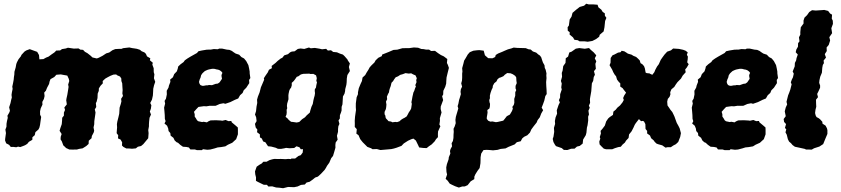

<svg xmlns="http://www.w3.org/2000/svg" viewBox="-20 -771 4439 1013"><path d="M187.8 -458 209 -459.2 223.2 -467.2 236 -472.2 252 -484 267.2 -494.4 276.8 -504.2 297.4 -505 307 -512 327 -515.2 338.4 -519.2 369.4 -514.6 394.8 -515.4 403.6 -509.2 418.2 -508 428.2 -497.6 441 -490.6 458 -477.2 468 -467.8 490.8 -462.6 501.2 -466.4 521.4 -476.8 540.4 -489.4 556.2 -494 573.2 -506 588 -512 605.4 -513H620.4L629.6 -516.8L662.2 -520.6L677.6 -517.2L690.2 -515.4L702.4 -513.4L718.4 -508.2L726.8 -501L742.2 -494.4L749.8 -487L755.6 -473.6L773 -463.4L770.8 -453L786.2 -440L783.8 -430L790.8 -411L791.2 -390.2L794.6 -378.8L792.2 -358.2L799 -339.2L792.8 -321.2L788.6 -303L787.8 -285.8L786.6 -267L781.8 -245.4L772.6 -227.6L778.6 -215.6L776 -197.2L770.6 -182.6L776.6 -166.6L769 -149.8L766.6 -128.8L765.8 -114.8V-104.2L762.2 -84.6L764 -68.6L762 -41.6L749.8 -27L736.2 -10.6L724.2 -0.6L707.4 3.2L696.8 11.8L676.4 13.8L663.6 12.6L646.2 12.2L631.4 4.4L623.6 -3.2L624.4 -20.2L616.2 -34.6L602.6 -40.8L603.6 -57.6L595.4 -68.4L596.8 -87.4L597.8 -98.6L596.8 -115.8L599 -129.6L604.6 -151.6L609 -170.8L609.8 -183.2L611 -202.8L617.2 -222.2L620.6 -236.2L619 -249.6L628.8 -264.8L625.6 -278L627 -295.6L625.8 -312.8L624.8 -331.4L620.4 -343.6L620 -356.8L613.2 -367.2L597.4 -374.2L593.2 -378.2L578.6 -377.4L562 -370.8L545.8 -362.2L535.4 -356.2L521.8 -343.6L522.4 -331.2L510.6 -318.8L501.6 -304.6L501.2 -291.8L495.4 -277L494.4 -253.6L489.6 -233.8L485.8 -227.4L487.8 -206.4L480.2 -194L484 -177.4L482.4 -164.8L479.6 -145.6L477.6 -131.6L477.2 -115.4L473.6 -98.6L476.8 -81.2L474.4 -72.2L464.6 -53.4L463 -41.8L448.4 -28.6L447.4 -11.6L435 -0.4L416 11.6L397.2 14.6L385.6 18L360.4 18.2L345.8 17.8L328.6 10L322.6 3.8L314 -4L306.2 -25.2L299.6 -35.8L300.4 -49.4L305.2 -64L294.4 -81L298.2 -94.2L305.8 -115.8L307.4 -133.6L308.2 -149.8L317 -160.6L317.2 -177.2L323.2 -191L319.4 -203.8L332.6 -220.4L329.4 -242L331 -252.4L335.2 -271.2L339 -294.4L341.8 -312.6L339.6 -324.8L345.4 -343.6L343 -354.8L335 -372.2L316.8 -375.4L300.6 -378.4L277.4 -376.6L266.4 -364.6L246.4 -353.4L241.6 -341L239 -328.2L228 -307.4L222.2 -292.6L213.2 -282.4L215.2 -264.2L211.6 -249L203.2 -233.2L204 -219L195 -199.8L191.4 -184L191.6 -166L197.2 -154L194.2 -133.6L191.2 -111.8L187.8 -97.6L182.8 -87.8L166.8 -73.8L163.4 -57.8L151 -47L150.6 -33.4L132.4 -22.8L123.6 -11.8L112.2 -4.8L101 -0.2L86.6 5L75.4 2.6L65.6 6L49.6 4L37 4.4L28 -6.8L12.6 -14.8L6.8 -29.8L7.2 -38.4L11.4 -68.8L8.4 -87.2L14 -102L14.4 -118.2L16.8 -132.2L21 -149.4L19.2 -160.4L28.6 -176.6L32.4 -186.2L28.2 -205L35.4 -227L39 -244.2L42.4 -256.6L40.8 -270.2L42.6 -282.8L46.6 -302.2L44.8 -313.8L48.6 -331.2L52.2 -350.6L53.4 -363.8L55.6 -377.8L56.2 -392.4L62.6 -414.8L66 -433.4L69.8 -443.2L77.8 -458.4L89.8 -473.6L93.4 -481.6L109.2 -498.8L118.4 -504.8L136.8 -511.6L160 -503.2L176.2 -497.4L185.8 -480.6Z M1018.8 21 1008.2 17.6 984 17.4 976.8 7.2 963.2 4.4 945.2 3.2 930.8 -7 919.4 -17.6 911.8 -20.6 901.6 -30 895 -43.8 880.2 -55.4 878.6 -69 869.4 -79.6 867.4 -93.2 861.6 -107.6 847.8 -119.4 853.8 -131.6 849.8 -144 849.2 -164.2 847.4 -186.6 845.8 -203 851.2 -224.4 848.4 -238.6 855.6 -250.2 860.2 -272.8 859.6 -292 869 -308.8 871.4 -319.6 879 -339.2 877.6 -351 892.4 -363.4 899 -380 913 -394.6 917.8 -408.8 920.2 -420.2 932.8 -432 948.6 -443.6 955.2 -452.8 968.8 -462.4 984.2 -471.8 1005.2 -483.6 1019.2 -491.4 1027 -500.6 1044.8 -504.6 1071.4 -509 1092.8 -509.4 1107.8 -512.2 1129.4 -511.2 1136.2 -514.6H1151.8L1176.6 -509.2L1190.8 -507.8L1203.2 -502.4L1213 -495.2L1223.4 -488.4L1241.8 -482.4L1253.6 -470L1267.6 -462.6L1279.2 -448.6L1283.8 -439.8L1290.4 -427.6L1294.4 -409.4L1297.2 -393.6L1297.4 -383.4L1300.8 -359.2L1294.2 -349.2L1295.2 -332.4L1288.2 -321.8L1279.4 -308.2L1265.8 -294.6L1260 -280.6L1246.6 -268.6L1236.8 -251.4L1219.6 -244.4L1195.2 -232.4L1169 -223.4L1158.6 -226.2L1139.2 -222.4L1118 -213L1102.6 -212.6L1087.4 -213L1068.6 -210L1055.6 -210.8L1027 -206.8L1016 -195.4L1003.4 -181L1007.2 -168.6L1007.4 -155.6L1013.2 -147.6L1019.6 -136.4L1026.4 -131.2L1046.4 -127L1054.2 -128.6L1071.6 -125.4L1079.2 -130.6L1090.8 -135.8L1119.4 -136.6L1145 -135.2L1153 -134L1170.6 -138L1185.4 -131.8L1200.2 -132.8L1203 -125.4L1222 -109.6L1234.8 -98.4L1235.2 -84.2V-62.4L1226 -36.6L1218.4 -29.8L1205.4 -17.8L1182.4 -7.4L1168.8 1.2L1146.4 5L1128.6 6.8L1113 11.8L1089.8 17.8L1073.8 19.2L1050.8 16.2L1045.4 21.2ZM1046.8 -318.4H1055.2L1067.6 -320.8L1074.4 -320.6L1082.8 -322.6L1098.4 -321.6L1109 -325.4L1118 -328.6L1129.2 -330L1138.4 -336.4L1143.8 -344.2L1151.2 -355.2L1148.4 -371.4L1150 -379.2L1153.6 -386.4L1148.2 -393.6L1140 -399.8L1131.2 -403.4L1122.6 -404.8L1111.4 -407.8L1099 -408L1082 -404.6L1074.2 -402.2L1061 -396.2L1054 -390L1047.4 -383.6L1041 -374L1038 -361.2L1033.8 -352.4L1030 -339.2L1031.8 -331.4L1037 -322.4Z M1454 219.4 1436.8 218.2 1416 212.2 1395.6 213 1388.6 204.2 1371.4 203.8 1339.8 188.4 1330.4 183 1330.8 165 1326.8 148.8 1325.4 133.2 1334.2 108.4 1350.2 97.4 1360.4 91.8 1369.6 82.4 1386.6 82.2 1401.6 74 1416.4 69.6 1427.2 67.4 1448.6 68 1461.2 67.6 1486.8 68.8 1500.8 67.4 1515 68.4 1517 65.4H1537.2L1554.4 52L1566.6 47.8L1577 34L1578.6 16L1567 16.6L1560 6L1544.4 0.8L1532.2 9.8L1507.6 11.2L1489.2 9.2L1481.8 11.2L1463.6 14.4L1446.6 14.2L1434.2 8.4L1411.2 2.4L1394.2 0.6L1387 -10L1380.6 -20L1368.2 -25L1361.6 -40L1351.4 -46.4L1351 -62.2L1336.2 -73.4L1337.8 -87.2L1329.2 -98.2L1325.2 -117.4L1333.8 -132L1331.4 -152.4L1325.4 -166.8L1330.8 -184.2L1333.4 -208.4L1337.2 -227.8L1336.2 -245L1340.8 -261.4L1349.6 -283.4L1356.6 -310.6L1362 -323L1373.8 -350.8L1372 -358.2L1381 -372.2L1392.8 -389L1399 -403L1414.4 -411.2L1413.2 -423.2L1433.8 -439L1444.8 -449.6L1462 -463L1469 -465.6L1479.8 -479L1499.4 -485.2L1510.4 -494.8L1519.2 -498.8L1534.6 -500.4L1551.4 -512.8L1566.2 -515.2L1585.2 -512.8L1610.2 -520.4L1619.4 -516.2L1640.8 -518.2L1665.4 -514.2L1679.2 -511L1700.8 -513.4L1709.8 -504.2L1726.4 -505.8L1737.8 -497L1757.8 -495L1774.4 -487.8L1789.2 -483L1797.8 -474.8L1813.2 -457.2L1815.2 -452.2L1826 -436.4L1820.8 -417.6L1826 -396.2L1812.8 -375.2L1809.8 -357.2L1809 -336.6L1807.4 -323.4L1801.4 -300.4L1800.8 -290.2L1797.6 -276.8L1789.4 -262L1787.8 -235.8L1786.8 -220.2L1782.4 -207.2L1782.2 -188L1779.2 -177.8L1773.4 -163L1773 -145.8L1766 -135.4L1770.8 -117.4L1765.2 -105L1763.6 -91L1763.4 -75.6L1757.8 -54.6L1761.4 -34L1751 -19.2L1749.4 -5.8L1749.8 8.2L1743.4 30.6L1737 51.8L1727.6 63.4L1717.2 87.6L1705.6 103.6L1699.2 115.4L1692.4 125.8L1672.4 147L1657.2 160.8L1642.8 165.8L1630.8 175.8L1613.6 188L1597.2 192.2L1588.4 202.4L1568 204.6L1550.2 212.8L1531.8 216.6L1500 215.4L1473.6 222ZM1545.2 -124.6 1559 -127.6 1573.6 -141.8 1589.2 -152.2 1598.2 -162.4 1614.6 -177 1617 -187 1623.2 -207.4 1630.2 -222.6 1633.6 -241.8 1636.8 -255.2 1640 -266 1642 -279.4 1640.6 -291.2 1641.2 -300.2 1647 -308.8 1648.8 -320.6 1652.4 -336.4 1649 -344.4 1651.4 -358.6 1647.6 -373.4 1633 -381.2 1618.8 -380.6 1611.6 -382.4 1598.4 -382 1580 -381.4 1567.4 -378.2 1553.8 -368.4 1545.8 -365.8 1536 -351.6 1529.4 -343.2 1519.2 -333.8 1519.4 -321 1515.8 -308.6 1510 -301.4 1506 -292.2 1502.6 -276.2 1501.6 -267.8 1502 -247.2 1495.2 -224.6 1493.8 -212 1495.4 -200.2 1492.2 -191.6 1492.8 -177.8 1491.6 -166.6 1486.6 -154.6 1497.4 -145.8 1503.2 -138.6 1515.6 -128.4 1526 -127.4Z M2044.6 15.6 2019.4 17.8 1987 20.6 1968.4 15.4 1945.4 16.2 1937.8 11.2 1918.2 4 1907.6 -6.6 1893.4 -20.8 1880.6 -36.8 1871.6 -57.6 1860.2 -66 1862.4 -89.4 1851.8 -101.2 1852 -119.6 1851.6 -133.6 1853.2 -155.2 1855.8 -173.6 1858.2 -190.2 1857.2 -206 1857.4 -225.8 1861.6 -257.6 1868.6 -274V-283.6L1873 -305.2L1882.4 -328.2L1889.6 -343.6L1892.8 -362L1906.8 -374.8L1914.8 -389.2L1923.2 -402.2L1930.4 -415.6L1940 -426.4L1955.4 -441.2L1961.8 -452.6L1975.8 -466L1994.2 -474.8L1996.4 -483.2L2015.2 -490.6L2030.6 -496.8L2056 -507.6L2076.2 -509L2103.8 -516.8L2138.4 -517L2163.8 -520.6L2185.8 -519.2L2203.4 -512.4L2212.8 -512.2L2228.6 -509.2L2243.6 -509.4L2254.4 -502L2275 -502.8L2291.2 -490.6L2306.4 -480.6L2321.2 -473.8L2340 -459.6L2338 -438.8L2343 -428.6L2348.4 -412.8L2342 -387.2L2336 -362.2L2334.6 -342.2L2334 -329.8L2329.2 -313.2L2319 -291.8L2318.2 -272.4L2312.8 -263.2L2318 -243L2305.4 -209L2305 -195.8L2309.6 -177.6L2300.8 -147.6L2301.2 -133.2L2298.2 -114L2303.4 -104.8L2291.2 -77.6L2290.4 -64.2L2290.6 -47.4L2280.4 -36.6L2273.6 -25.6L2257.6 -9.2L2243.2 0.6L2231 10.4L2212.6 9.6L2191.6 7L2186.2 -4.8L2174.2 -29.4L2161.2 -39.8L2150 -36.4L2132.8 -28.6L2110.4 -14.2L2098.2 -1.4L2072.2 8.4L2058.2 12.6ZM2050 -125.8 2066 -127.8 2074.8 -126.6 2087.4 -131 2096.8 -139.4 2106.6 -145.6 2114.8 -149.6 2125.6 -156.8 2132 -168.2 2136.4 -177 2145.6 -191 2149.4 -199.2 2152.8 -223.2 2150.6 -231.4 2153.4 -245.2 2156 -260.4 2158.4 -270.8 2161 -282.6 2165.8 -292.2 2169.4 -303.6 2174.4 -315.4 2171 -321.6 2177.6 -337.6 2176 -348.4 2179 -358.4 2172.4 -373.2 2159.2 -378.8 2149.6 -384.2 2136.4 -382.8 2119.4 -385.2 2104.8 -379.6 2091.6 -376 2079.8 -368.2 2067.6 -363.2 2060 -353 2053.8 -342.8 2045.6 -334.4 2041.4 -316.8 2037.2 -305.8 2034 -295 2032.2 -283.6 2027.6 -275.8 2021.2 -260.8 2022.6 -247.8 2016.4 -234.6 2018.8 -219.6 2017.6 -205.8 2015.8 -195.4 2009 -180.4 2009.2 -167.8 2013.2 -161 2014.2 -152 2016.4 -146.4 2025.8 -136.4 2029.6 -131.8 2043.4 -129.6Z M2401 218.6 2381.2 211.6 2363.2 203.2 2352.6 197.6 2342.2 182.8 2331.2 172.4 2338.8 149.8 2335.6 136 2334.4 112 2337.8 95.4 2346.8 69.6 2348 58.2 2356 39.4 2354.2 26.2 2357 15.6 2365 1 2362.8 -15.2 2369.6 -27.2 2372.4 -43.2 2372.8 -60 2374 -75.4 2373 -91.6 2379.2 -104.6 2384.4 -121.2 2382.8 -138.2 2385 -154 2388 -164.8 2393 -181.4 2398 -199.2 2394.4 -210.8 2398.4 -223.8 2402.2 -243.6 2405.4 -253.4 2411.6 -274.4 2409.8 -286.4 2411.6 -300.4 2418 -313.8 2413.4 -331.2 2417.4 -346 2418.4 -360.8V-382.8L2419.8 -393.6L2418.4 -411.4L2425 -435.4L2428.8 -451.2L2436.4 -463.4L2448 -483.6L2458.6 -495.6L2477.2 -503.4L2496.8 -505.8L2509.2 -506.6L2532 -503.6L2538.4 -479.4L2555.6 -464.2L2578.2 -463.4L2592.4 -470.2L2595.6 -481L2607.8 -488.6L2629.8 -497.6L2643.2 -503.6L2659.8 -510.6L2678.2 -515.6L2690.2 -520L2709.4 -518.2L2739.6 -517.4L2753.8 -517L2768 -511.2L2780.2 -509.6L2791.4 -499.6L2809 -493.4L2819.8 -483.8L2828.8 -477.8L2835.4 -468.8L2840.6 -452.6L2844.6 -441.2L2852.8 -426.8L2854.2 -413L2859 -402.8L2863.2 -383.8L2862.4 -372.8L2863.4 -358.8L2861.4 -338L2862.2 -317.2L2863.6 -297.2L2864.4 -274.8L2857.2 -264.2L2851.8 -240.4L2844.6 -220.4L2837.8 -203L2845.6 -189.6L2835.4 -171.8L2828 -152.2L2816.6 -137.4L2811.2 -124.4L2795.6 -104.8L2783.4 -88.2L2776 -71.6L2762.2 -57.4L2745.2 -49.2L2735 -40.4L2727.4 -25.8L2706.8 -20.8L2695.4 -9.2L2679 -2.6L2662.6 4L2647.2 12L2621.2 14.8L2605.4 19.6L2581.2 22.2L2562.2 20.4L2547.2 19.6L2530.8 20.8L2518.8 39.4L2515.6 58.8L2515.4 73.6L2514.8 90.4L2510.6 115.6L2500 129.6L2488.2 148.4L2482.8 160.6L2482.4 174L2463.4 185.6L2447.4 205.8L2432.4 212.6L2419 212.8ZM2596.2 -126.4 2605.4 -127.6 2635.2 -134.4 2643 -143.8 2654 -158 2670.2 -166.6 2681.2 -185.2 2685.8 -198 2683 -206.8 2690.6 -217.4 2693.6 -228.4 2693.2 -249.4 2698.4 -265.8 2698.6 -284.6 2703.8 -295.8 2700 -304.4 2700.2 -318 2706.4 -332.4 2704.6 -344.6 2703.6 -362.6 2698.2 -370.8 2685.8 -379.2 2674 -384.2 2656 -385.6 2643.4 -376.8 2636 -369 2621.8 -362.6 2614.2 -360.4 2605.2 -353.2 2599.2 -341.2 2587.8 -332 2580.4 -318.6 2579.2 -308 2573.8 -297.2 2567.8 -280 2564.6 -266.4 2564.8 -252.4 2561.4 -243.2 2562.6 -231.6 2565.4 -223.2 2564.6 -209.4 2562.2 -198.6 2551.2 -190.6 2552.4 -177.2 2550.6 -165 2548.4 -152.8 2548.2 -144 2555.6 -134.2 2567.2 -129.2 2578 -130.2Z M2973.8 20.4 2955 20 2943.8 10.4 2913.4 0 2907.6 -7.8 2900 -21.6 2896.2 -38.2 2900.2 -50 2904 -75.6 2902.6 -96.2 2908.8 -117.2 2907.6 -132.4 2911.2 -151.4 2919.2 -171.2 2917.6 -189.2 2927.2 -217.6 2933.8 -230.6 2928.8 -242.6 2935 -256.4 2935.4 -273.8 2943.8 -298.8 2941.2 -310 2943.8 -330.2 2939.4 -344.2 2945.4 -366 2944 -386.2 2948.4 -398.8 2951.6 -422.2 2963.6 -439.2 2965 -463.8 2977.2 -472.4 2983.6 -494 2995.6 -498.4 3018 -514.2 3036.2 -517.4 3065.4 -513.8 3087.6 -517.6 3097.2 -507.8 3112.4 -494.8 3126 -479 3118.2 -463.2 3126 -447.4 3121.2 -434 3123.8 -408 3113.8 -395.4 3118.8 -376.6 3112.6 -364.6 3109.6 -344.4 3102.8 -331.4 3100.8 -306.2 3099.6 -289.8 3096.8 -273.6 3094 -258 3092.4 -247.4 3093.4 -228.6 3087 -213.2 3091.6 -202.8 3084.6 -186.8 3087.4 -167.2 3083 -155.4 3083.4 -136 3080 -110.4 3076.6 -97.6 3074 -70.8 3070.6 -57.8 3056.6 -34.8 3054.2 -13.4 3038.8 -1.2 3024 2.4 3011.6 13.2 2993.2 13.8ZM3037.8 -552.8 3028.6 -558.8 3010.8 -561 3003 -574 2985.2 -588.8 2985.8 -601 2975.6 -608.8 2974.8 -627.4 2981.4 -636.2 2985.6 -668.2 2995.4 -683.2 3000.6 -703.2 3019.4 -719.4 3038.6 -734.4 3061.8 -741 3073 -751.4 3086 -747.8H3110L3132.8 -746L3137.2 -732.4L3152.8 -719.8L3159.8 -708.2L3171 -700.8L3171.4 -688L3179.4 -676.8L3172.6 -660.4L3169.2 -627.2L3164.8 -605.2L3144.2 -587.6L3141.2 -577L3124.4 -564.6L3105.4 -555L3080.8 -550.8L3065.2 -552.8Z M3177.8 16.6 3165.6 13.2 3153.2 1.2 3143.6 -9 3141.8 -23.8 3147.2 -39.6 3144.4 -47.8 3150.4 -66.8 3148.8 -80.4 3158.4 -91.4 3171.2 -108.4 3178.2 -130.4 3188.8 -146 3197.2 -153.4 3214 -164.8 3216.2 -182 3228.4 -192 3237.2 -203 3251.2 -214.6 3264.4 -231 3271.2 -243.8 3267.6 -253.6 3273.4 -267.2 3283.2 -282 3270 -298.6 3265.2 -305.6 3252.4 -314.4 3252.8 -330.8 3243.4 -340.6 3235.4 -351.4 3230.4 -368.6 3223.6 -376.4 3215.4 -390.4 3210 -403.2 3196 -427 3201.2 -439.8 3201.6 -454.4 3202 -465.2 3211.8 -479.4 3221.4 -483.2 3240.8 -493.4 3254.2 -495.6 3259.8 -503.2 3274 -500.2 3290.8 -489.6 3291.4 -488.4 3312 -482.6 3321.4 -476.6 3336.2 -470.6 3346.2 -461.6 3355.2 -452.4 3359.6 -437.8 3369 -432.2 3378 -422 3382.4 -410 3386.4 -388 3392 -385.2 3407.2 -383.6 3410.6 -381.4 3421.6 -376.4 3432.2 -390 3437.6 -403.2 3446.6 -420 3455.8 -432.2 3466 -455 3473.8 -466.4 3485.6 -482.6 3500 -498.4 3520 -505.4 3531.4 -515 3553.6 -513.6 3562.4 -513 3584 -508.4 3596.8 -503.6 3608.4 -495 3604 -481.6 3609.2 -472.6 3608.2 -457.4 3605.8 -442.2 3613.6 -432.2 3604 -415.4 3595 -404.2 3597.8 -390 3582 -372.4 3572.8 -356.2 3554.4 -337.6 3545.6 -325.4 3537.4 -312.2 3522.4 -299.8 3516 -284.4 3517.2 -273.2 3512.6 -260.2 3503.4 -249.2 3500.2 -234.6 3501.8 -214.6 3510.6 -202 3516.8 -192.4 3527 -180 3533.8 -166.2 3538.8 -155.4 3543.6 -141.8 3550.6 -122.6 3559.4 -107 3566 -93.6 3572.6 -68.4 3568.6 -48 3565.2 -39.6 3558.4 -22 3545.8 -10.2 3532.2 -3.2 3519.4 5.6H3501.8L3491.6 8L3480.6 0.4L3474 -4.2L3452.2 -10.2L3443.8 -13.4L3434.2 -22.6L3428.6 -30.6L3415.4 -41.8L3409.4 -56L3394.2 -67L3394.4 -80.2L3385.8 -90.8L3385 -116.2L3377.8 -130.2L3371.2 -133.2L3362.4 -131.6L3351 -142.6L3334.4 -121.2L3328.8 -112.4L3322.2 -97.6L3312.2 -78.2L3299 -61.8L3296.4 -43.2L3282.8 -28.8L3277.2 -19L3264.4 -8L3255.4 3.2L3241.8 5.2L3224 10.8L3210.4 16.4Z M3802.8 21 3792.2 17.6 3768 17.4 3760.8 7.2 3747.2 4.4 3729.2 3.2 3714.8 -7 3703.4 -17.6 3695.8 -20.6 3685.6 -30 3679 -43.8 3664.2 -55.4 3662.6 -69 3653.4 -79.6 3651.4 -93.2 3645.6 -107.6 3631.8 -119.4 3637.8 -131.6 3633.8 -144 3633.2 -164.2 3631.4 -186.6 3629.8 -203 3635.2 -224.4 3632.4 -238.6 3639.6 -250.2 3644.2 -272.8 3643.6 -292 3653 -308.8 3655.4 -319.6 3663 -339.2 3661.6 -351 3676.4 -363.4 3683 -380 3697 -394.6 3701.8 -408.8 3704.2 -420.2 3716.8 -432 3732.6 -443.6 3739.2 -452.8 3752.8 -462.4 3768.2 -471.8 3789.2 -483.6 3803.2 -491.4 3811 -500.6 3828.8 -504.6 3855.4 -509 3876.8 -509.4 3891.8 -512.2 3913.4 -511.2 3920.2 -514.6H3935.8L3960.6 -509.2L3974.8 -507.8L3987.2 -502.4L3997 -495.2L4007.4 -488.4L4025.8 -482.4L4037.6 -470L4051.6 -462.6L4063.2 -448.6L4067.8 -439.8L4074.4 -427.6L4078.4 -409.4L4081.2 -393.6L4081.4 -383.4L4084.8 -359.2L4078.2 -349.2L4079.2 -332.4L4072.2 -321.8L4063.4 -308.2L4049.8 -294.6L4044 -280.6L4030.6 -268.6L4020.8 -251.4L4003.6 -244.4L3979.2 -232.4L3953 -223.4L3942.6 -226.2L3923.2 -222.4L3902 -213L3886.6 -212.6L3871.4 -213L3852.6 -210L3839.6 -210.8L3811 -206.8L3800 -195.4L3787.4 -181L3791.2 -168.6L3791.4 -155.6L3797.2 -147.6L3803.6 -136.4L3810.4 -131.2L3830.4 -127L3838.2 -128.6L3855.6 -125.4L3863.2 -130.6L3874.8 -135.8L3903.4 -136.6L3929 -135.2L3937 -134L3954.6 -138L3969.4 -131.8L3984.2 -132.8L3987 -125.4L4006 -109.6L4018.8 -98.4L4019.2 -84.2V-62.4L4010 -36.6L4002.4 -29.8L3989.4 -17.8L3966.4 -7.4L3952.8 1.2L3930.4 5L3912.6 6.8L3897 11.8L3873.8 17.8L3857.8 19.2L3834.8 16.2L3829.4 21.2ZM3830.8 -318.4H3839.2L3851.6 -320.8L3858.4 -320.6L3866.8 -322.6L3882.4 -321.6L3893 -325.4L3902 -328.6L3913.2 -330L3922.4 -336.4L3927.8 -344.2L3935.2 -355.2L3932.4 -371.4L3934 -379.2L3937.6 -386.4L3932.2 -393.6L3924 -399.8L3915.2 -403.4L3906.6 -404.8L3895.4 -407.8L3883 -408L3866 -404.6L3858.2 -402.2L3845 -396.2L3838 -390L3831.4 -383.6L3825 -374L3822 -361.2L3817.8 -352.4L3814 -339.2L3815.8 -331.4L3821 -322.4Z M4233 18 4225.4 14.4 4199 8.6 4173.8 3.2 4161.2 -6 4153.6 -15.2 4143.2 -24 4136.8 -36.6 4131 -60.2 4124.2 -72.8 4128.4 -88.6 4121.4 -96 4127.2 -116.4 4117 -127.6 4114.6 -143 4125.6 -158 4120.4 -183.6 4125.6 -203.8 4133 -220 4129.6 -234 4138.2 -268 4144.2 -282.8 4150 -299.6 4156.6 -326 4152.4 -336.4 4157.6 -351 4163.6 -363 4168 -382.4 4162.2 -393.8 4173 -420.8 4173.8 -439 4180.4 -452.2 4182.6 -464.6 4189.2 -483.2 4178.2 -495.4 4181.4 -509.4 4190 -524.6 4190.8 -543.2 4198.2 -553 4195.4 -574 4202.6 -588.6 4202.4 -601.2 4205 -627.2 4219.6 -647 4219.4 -662.4 4224.4 -677.8 4238 -691 4249.6 -707.4 4264.4 -717.2 4284.2 -715.4 4316.6 -717.6 4328.8 -718.6 4349.2 -713.4 4359.6 -699.8 4370 -693.6 4368.4 -673 4373.8 -662 4374.6 -644.8 4366.2 -622.2 4370.2 -596 4355.6 -574.8 4359.8 -557.2 4352.4 -534 4341.2 -520.6 4342 -501.6 4331.6 -485.4 4338 -467.2 4325.4 -451.6 4327 -437.8 4321.2 -428.4 4318.4 -413.2 4316.4 -387.4 4307.6 -366.4 4303.4 -347.6 4302 -333.8 4307 -319.8 4306.8 -308 4297.2 -287 4291.4 -275.4 4295.8 -258.4 4285.2 -245 4285.8 -223.8 4286.6 -207.6 4282.6 -192 4280.4 -174.8 4283.2 -162.6 4288.2 -153.2 4299 -147.6 4306.6 -141.8 4318.6 -128.6 4319.6 -118.6 4335.6 -108.2 4343 -94.2 4345.4 -84.4V-64.4L4334 -37.4L4323.2 -10.8L4303.2 2.2L4274.8 11.4L4263.2 18.2Z"/></svg>

Font: Winky Rough
Style: Italic
Weight: 400
Italic angle: -8.97852°
Designer: Simon Atzbach
Foundry: typofactur
Version: Version 1.206